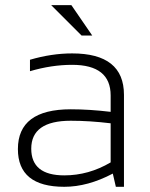

<svg xmlns="http://www.w3.org/2000/svg" viewBox="-20 -718 575 738"><path d="M48.8 -145Q48.8 -297.9 252 -297.9Q323.7 -297.9 405.3 -288.1V-351.1Q405.3 -468.8 257.3 -468.8Q178.2 -468.8 95.2 -444.3V-488.3Q178.2 -512.7 257.3 -512.7Q456.5 -512.7 456.5 -353.5V0H425.3L413.6 -50.8Q317.4 0 227.1 0Q48.8 0 48.8 -145ZM252 -253.9Q100.1 -253.9 100.1 -146.5Q100.1 -43.9 227.1 -43.9Q320.8 -43.9 405.3 -93.8V-244.1Q323.7 -253.9 252 -253.9ZM334.5 -581.5H293.5L176.8 -698.2H254.4Z"/></svg>

Font: Sansation Light
Style: Light
Weight: 300
Designer: Bernd Montag
Version: Version 1.301